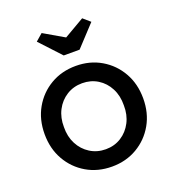

<svg xmlns="http://www.w3.org/2000/svg" viewBox="-138 -861 890 979"><g transform="rotate(-20 307.5 -371.5)"><path d="M36 -263Q36 -342 71 -403.5Q106 -465 166.5 -500.5Q227 -536 304 -536Q380 -536 440.5 -500.5Q501 -465 536 -403.5Q571 -342 571 -263Q571 -184 536 -122.5Q501 -61 440.5 -25.5Q380 10 304 10Q227 10 166.5 -25.5Q106 -61 71 -122.5Q36 -184 36 -263ZM466 -263Q467 -315 446 -355.5Q425 -396 388 -419Q351 -442 304 -442Q257 -442 219.5 -418.5Q182 -395 161 -354.5Q140 -314 141 -263Q140 -212 161 -171.5Q182 -131 219.5 -107.5Q257 -84 304 -84Q351 -84 388 -107.5Q425 -131 446 -171.5Q467 -212 466 -263ZM265 -607 160 -720 198 -753 308 -689 418 -753 456 -720 351 -607Z"/></g></svg>

Font: Our Lexend
Style: Regular
Weight: 400
Designer: Bonnie Shaver-Troup, Thomas Jockin
Foundry: Lexend
Version: Version 1.007